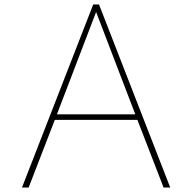

<svg xmlns="http://www.w3.org/2000/svg" viewBox="-20 -845 866 865"><path d="M79 0H109L227 -305H599L717 0H747L426 -825H400ZM236.5 -330 413 -791 589.5 -330Z"/></svg>

Font: Spartan Thin
Style: Regular
Weight: 100
Designer: Matt Bailey, Mirko Velimirovic
Foundry: Matt Bailey
Version: Version 1.003; ttfautohint (v1.8.3)